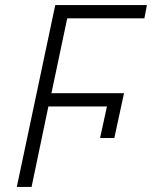

<svg xmlns="http://www.w3.org/2000/svg" viewBox="-20 -734 597 754"><path d="M46 0 197 -714H557L547 -662H244L182 -368H467L429 -192H373L400 -316H170L104 0Z"/></svg>

Font: Noto Sans Light
Style: Italic
Weight: 300
Italic angle: -12°
Designer: Monotype Design Team
Foundry: Monotype Imaging Inc.
Version: Version 2.013; ttfautohint (v1.8.4.7-5d5b)